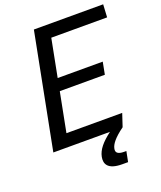

<svg xmlns="http://www.w3.org/2000/svg" viewBox="-167 -835 962 1147"><g transform="rotate(-20 314.0 -261.5)"><path d="M46 0H406C348.5 43.5 317.5 81 309 123.5C301 165.5 316 207 409.5 207H446L459 141H444.5C403 141 391.5 126 396.5 103C401.5 76.5 426 44 486.5 0L513.5 -81.5H159L207.5 -331H494L509 -409H222.5L269 -648.5H624L628.5 -730H188Z"/></g></svg>

Font: Monaspace Argon
Style: Italic
Weight: 400
Italic angle: -11°
Designer: Riley Cran & the Lettermatic Team
Foundry: Lettermatic
Version: Version 1.101 (Monaspace Argon)